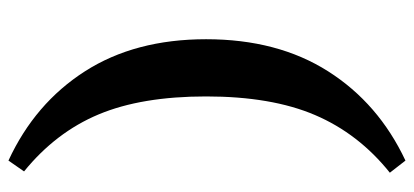

<svg xmlns="http://www.w3.org/2000/svg" viewBox="-276 -494 956 443"><g transform="rotate(-90 201.5 -272.0)"><path d="M53 186 25 150Q115 78 158 -22.5Q201 -123 201 -274Q201 -423 159.5 -522Q118 -621 28 -694L53 -730Q185 -669 259 -553.5Q333 -438 333 -274Q333 -109 259 7.5Q185 124 53 186Z"/></g></svg>

Font: STIX Two Text
Style: Bold
Weight: 700
Designer: Ross Mills, John Hudson & Paul Hanslow, Tiro Typeworks Ltd; with prior portions MicroPress Inc., and Coen Hoffman.
Foundry: Tiro Typeworks Ltd
Version: Version 2.13 b171